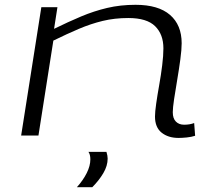

<svg xmlns="http://www.w3.org/2000/svg" viewBox="-20 -564 875 799"><path d="M152 -534H219L205 -444Q264 -473 317.5 -495.5Q371 -518 426 -531Q481 -544 544 -544Q639 -544 687.5 -502Q736 -460 736 -384Q736 -358 730.5 -317Q725 -276 717.5 -232Q710 -188 704.5 -151.5Q699 -115 699 -97Q699 -71 712 -58Q725 -45 746 -45Q770 -45 788 -52L792 1Q777 6 757.5 8Q738 10 723 10Q680 10 652.5 -12Q625 -34 625 -79Q625 -98 630 -133Q635 -168 642.5 -210Q650 -252 655 -292.5Q660 -333 660 -363Q660 -421 625.5 -455Q591 -489 514 -489Q457 -489 407.5 -477Q358 -465 308.5 -444Q259 -423 202 -395L140 0H68ZM348 68H423Q428 84 428 96Q428 126 410 156.5Q392 187 364 215H300Q326 186 341 156Q356 126 356 99Q356 79 348 68Z"/></svg>

Font: Georama ExtraExtended Light
Style: Italic
Weight: 300
Width: 8
Italic angle: -9°
Designer: Jean-Baptiste Levee
Foundry: Production Type
Version: Version 1.000